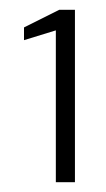

<svg xmlns="http://www.w3.org/2000/svg" viewBox="-20 -724 216 392"><path d="M94 -352V-662L29 -642V-668L101 -704H133V-352Z"/></svg>

Font: DM Sans 16pt ExtraLight
Style: Regular
Weight: 250
Version: Version 4.004;gftools[0.9.30]